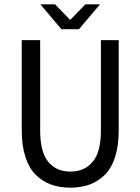

<svg xmlns="http://www.w3.org/2000/svg" viewBox="-20 -843 640 875"><path d="M259.8 -710 164.1 -823.2H231L297.9 -753.9H301.8L369.1 -823.2H436L339.8 -710ZM300.8 12.2Q251 12.2 211.4 -2.4Q171.9 -17.1 141.8 -47.4Q111.8 -77.6 95.5 -128.7Q79.1 -179.7 79.1 -249V-660.2H163.1V-248Q163.1 -149.9 200 -105.5Q236.8 -61 300.8 -61Q364.7 -61 402.3 -105.5Q439.9 -149.9 439.9 -248V-660.2H521V-249Q521 -179.7 504.9 -128.7Q488.8 -77.6 458.7 -47.4Q428.7 -17.1 389.4 -2.4Q350.1 12.2 300.8 12.2Z"/></svg>

Font: Office Code Pro D
Style: Regular
Weight: 400
Designer: Nathan Rutzky & Paul D. Hunt
Foundry: Adobe Systems Incorporated
Version: Version 1.004;PS 001.004;hotconv 1.0.70;makeotf.lib2.5.58329